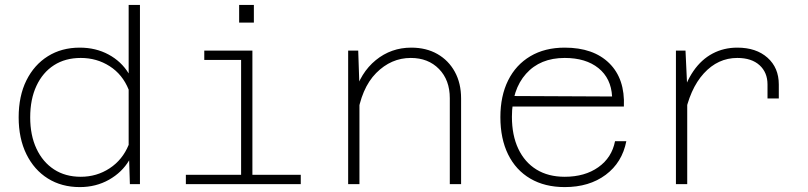

<svg xmlns="http://www.w3.org/2000/svg" viewBox="-20 -750 3290 782"><path d="M305 -556Q370 -556 422 -528Q474 -500 504 -451V-730H550V0H509L506 -97Q477 -48 424 -18Q371 12 305 12Q231 12 175 -23Q119 -58 87.5 -122Q56 -186 56 -272Q56 -359 87.5 -422.5Q119 -486 175 -521Q231 -556 305 -556ZM309 -30Q374 -30 426.5 -64.5Q479 -99 504 -160V-385Q479 -447 426.5 -480.5Q374 -514 309 -514Q246 -514 200 -484.5Q154 -455 128.5 -400.5Q103 -346 103 -272Q103 -199 128.5 -144.5Q154 -90 200 -60Q246 -30 309 -30Z M962 0V-544H1008V0ZM737 0V-38H1205V0ZM812 -506V-544H985V-506ZM954 -658V-730H1014V-658Z M1812 0V-350Q1812 -424 1768 -469Q1724 -514 1653 -514Q1573 -514 1512 -452.5Q1451 -391 1434 -270L1423 -364Q1448 -454 1510.5 -505Q1573 -556 1655 -556Q1716 -556 1761.5 -530Q1807 -504 1832.5 -457.5Q1858 -411 1858 -349V0ZM1398 0V-544H1439L1444 -395V0Z M2280 12Q2199 12 2140 -22.5Q2081 -57 2049.5 -121Q2018 -185 2018 -273Q2018 -359 2049.5 -422.5Q2081 -486 2140 -521Q2199 -556 2280 -556Q2397 -556 2461.5 -492.5Q2526 -429 2521 -316H2055V-359L2473 -357Q2469 -431 2417.5 -472.5Q2366 -514 2280 -514Q2180 -514 2122.5 -449.5Q2065 -385 2065 -274Q2065 -199 2091 -144Q2117 -89 2165 -59.5Q2213 -30 2280 -30Q2362 -30 2417 -69Q2472 -108 2485 -175H2531Q2514 -88 2447 -38Q2380 12 2280 12Z M3106 -349V-406Q3106 -455 3073.5 -484.5Q3041 -514 2983 -514Q2904 -514 2846.5 -451Q2789 -388 2767 -272L2754 -345Q2772 -414 2804.5 -461Q2837 -508 2882.5 -532Q2928 -556 2983 -556Q3060 -556 3106 -515Q3152 -474 3152 -406V-349ZM2733 0V-544H2772L2779 -394V0Z"/></svg>

Font: Azeret Mono Thin Thin
Style: Regular
Weight: 250
Version: Version 1.002